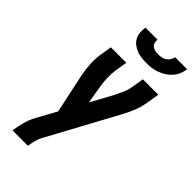

<svg xmlns="http://www.w3.org/2000/svg" viewBox="-290 -1028 1100 1100"><g transform="rotate(45 260.5 -477.5)"><path d="M61 0 62 -7Q67 -40 75.5 -72.5Q84 -105 100 -136L169 -262L117 -505Q110 -543 107.5 -582Q105 -621 111 -662L123 -735H248L236 -662Q231 -627 232.5 -592.5Q234 -558 240 -525L257 -423L329 -555Q342 -581 354 -607.5Q366 -634 370 -662L382 -735H507L495 -662Q489 -621 473.5 -582Q458 -543 437 -505L210 -86Q200 -67 195 -47Q190 -27 187 -7L186 0ZM329 -815Q308 -815 288 -817.5Q268 -820 249.5 -827.5Q231 -835 216 -847Q201 -859 192 -876Q183 -893 181.5 -913.5Q180 -934 183 -955H281Q279 -942 282.5 -930Q286 -918 295.5 -910.5Q305 -903 317.5 -900.5Q330 -898 343 -898Q356 -898 369.5 -900.5Q383 -903 394.5 -910.5Q406 -918 413.5 -930Q421 -942 423 -955H521Q518 -934 509.5 -913.5Q501 -893 486 -876Q471 -859 452 -847Q433 -835 412.5 -827.5Q392 -820 371 -817.5Q350 -815 329 -815Z"/></g></svg>

Font: Iosevka Term Curly Extrabold
Style: Italic
Weight: 800
Italic angle: -9°
Designer: Belleve Invis
Foundry: Belleve Invis
Version: Version 32.3.0